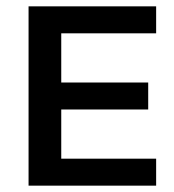

<svg xmlns="http://www.w3.org/2000/svg" viewBox="-20 -585 547 605"><path d="M472 -480H173V-325H447V-240H173V-85H472V0H70V-565H472Z"/></svg>

Font: MB Grotesk
Style: Regular
Weight: 400
Designer: Nawras Khrais
Foundry: Nawras Khrais
Version: Version 1.000;PS 001.000;hotconv 1.0.88;makeotf.lib2.5.64775